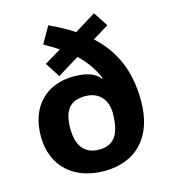

<svg xmlns="http://www.w3.org/2000/svg" viewBox="-114 -949 847 958"><g transform="rotate(-15 309.5 -470.5)"><path d="M224 -858 175 -772C202 -757 226 -742 249 -727L163 -675L212 -599L324 -668C366 -628 396 -586 418 -533L414 -531C391 -563 347 -579 280 -579C142 -579 45 -490 45 -332C45 -173 155 -83 308 -83C471 -83 574 -188 574 -373C574 -531 523 -642 426 -731L509 -782L460 -857L350 -789C313 -814 270 -837 224 -858ZM310 -469C387 -469 422 -414 422 -353C422 -247 390 -193 310 -193C230 -193 197 -249 197 -331C197 -423 229 -469 310 -469Z"/></g></svg>

Font: Noto Sans Kannada UI
Style: Bold
Weight: 700
Designer: Jelle Bosma - Monotype Design Team
Foundry: Monotype Imaging Inc.
Version: Version 2.005